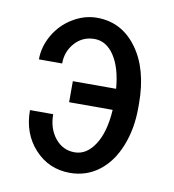

<svg xmlns="http://www.w3.org/2000/svg" viewBox="-67 -598 606 668"><g transform="rotate(10 236.0 -264.0)"><path d="M130.9 -360.4H48.8Q48.8 -405.8 73 -447.3Q97.2 -488.8 138.2 -513.4Q179.2 -538.1 223.6 -538.1Q310.5 -538.1 364.5 -464.6Q418.5 -391.1 418.5 -268.6V-253.9Q418.5 -179.7 394 -118.7Q369.6 -57.6 325.2 -23.9Q280.8 9.8 223.1 9.8Q148.4 9.8 98.6 -44.4Q48.8 -98.6 48.8 -181.2H130.9Q130.9 -130.4 158 -96.9Q185.1 -63.5 227.1 -63.5Q269 -63.5 298.1 -108.2Q327.1 -152.8 332 -231.9H178.2V-306.2H331.1Q325.2 -379.4 297.4 -421.6Q269.5 -463.9 227.5 -463.9Q185.5 -463.9 158.2 -433.3Q130.9 -402.8 130.9 -360.4Z"/></g></svg>

Font: RobotoCondensed-Regular
Style: Regular
Weight: 400
Designer: Google
Version: Version 2.001201; 2014